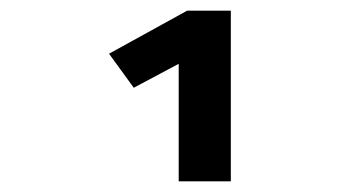

<svg xmlns="http://www.w3.org/2000/svg" viewBox="-20 -656 640 361"><path d="M316 -315V-536L231.5 -491L185 -555L332 -636H414V-315Z"/></svg>

Font: Fira Code Light SemiBold
Style: Regular
Weight: 600
Monospace: yes
Version: Version 5.002